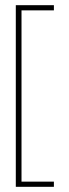

<svg xmlns="http://www.w3.org/2000/svg" viewBox="-20 -721 265 741"><path d="M63 -20H188V0H41V-701H188V-681H63Z"/></svg>

Font: Bebas Neue Light
Style: Regular
Weight: 300
Designer: Ryoichi Tsunekawa
Foundry: Ryoichi Tsunekawa
Version: Version 001.003; ttfautohint (v1.5.65-e2d9)